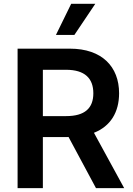

<svg xmlns="http://www.w3.org/2000/svg" viewBox="-20 -981 691 1001"><path d="M71.7 0H203.5V-266.3H321.7C327.1 -266.3 332 -266.7 337.4 -266.7L480.5 0H627.5L469.8 -288.7C556.5 -322.8 600.9 -396.3 600.9 -494.7C600.9 -633.5 511.4 -727.3 344.5 -727.3H71.7ZM203.5 -375.7V-617.2H324.2C422.6 -617.2 466.6 -572.1 466.6 -494.7C466.6 -417.3 422.6 -375.7 324.9 -375.7ZM271.7 -799H367.9L476.9 -961.3H351.2Z"/></svg>

Font: Margiela Sans Semi Bold
Style: Regular
Weight: 600
Designer: Stefan Endress, Andreas Faust
Version: Version 1.100;FEAKit 1.0